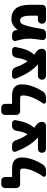

<svg xmlns="http://www.w3.org/2000/svg" viewBox="1104 -1858 734 2981"><g transform="rotate(-90 1470.5 -368.0)"><path d="M246.1 -20.5Q228.5 -20.5 219.7 -36.1Q215.8 -43.9 215.8 -50.8Q215.8 -59.6 221.7 -67.4Q343.8 -248 343.8 -377Q343.8 -404.3 334 -413.1Q324.2 -421.9 297.9 -421.9H98.6Q75.2 -421.9 58.1 -439Q41 -456.1 41 -479.5V-657.2Q41 -680.7 58.1 -697.8Q75.2 -714.8 98.6 -714.8H155.3Q178.7 -714.8 195.8 -697.8Q212.9 -680.7 212.9 -657.2V-554.7Q212.9 -546.9 220.7 -546.9H344.7Q515.6 -546.9 515.6 -394.5Q515.6 -245.1 405.3 -68.4Q390.6 -45.9 366.7 -33.2Q342.8 -20.5 315.4 -20.5Z M820.3 -145.5Q821.3 -145.5 822.3 -147.5Q823.2 -149.4 821.3 -150.4Q691.4 -265.6 605.5 -492.2Q602.5 -500 602.5 -506.8Q602.5 -518.6 610.4 -529.3Q622.1 -546.9 643.6 -546.9H708Q733.4 -546.9 753.4 -531.2Q773.4 -515.6 782.2 -491.2Q816.4 -386.7 870.1 -313.5Q872.1 -311.5 875 -311.5Q877.9 -311.5 878.9 -313.5Q895.5 -338.9 914.1 -398.4L932.6 -490.2Q937.5 -514.6 956.5 -530.8Q975.6 -546.9 1001 -546.9H1048.8Q1071.3 -546.9 1085 -529.3Q1095.7 -516.6 1095.7 -501Q1095.7 -496.1 1094.7 -490.2L1072.3 -387.7Q1040 -271.5 980.5 -208Q975.6 -203.1 981.4 -199.2Q999 -185.5 1019.5 -171.9Q1042 -157.2 1055.2 -134.3Q1068.4 -111.3 1068.4 -85V-78.1Q1068.4 -54.7 1051.3 -37.6Q1034.2 -20.5 1010.7 -20.5H646.5Q623 -20.5 606 -37.6Q588.9 -54.7 588.9 -78.1V-87.9Q588.9 -111.3 606 -128.4Q623 -145.5 646.5 -145.5Z M1380.9 -20.5Q1363.3 -20.5 1354.5 -36.1Q1350.6 -43.9 1350.6 -50.8Q1350.6 -59.6 1356.4 -67.4Q1478.5 -248 1478.5 -377Q1478.5 -404.3 1468.8 -413.1Q1459 -421.9 1432.6 -421.9H1233.4Q1210 -421.9 1192.9 -439Q1175.8 -456.1 1175.8 -479.5V-657.2Q1175.8 -680.7 1192.9 -697.8Q1210 -714.8 1233.4 -714.8H1290Q1313.5 -714.8 1330.6 -697.8Q1347.7 -680.7 1347.7 -657.2V-554.7Q1347.7 -546.9 1355.5 -546.9H1479.5Q1650.4 -546.9 1650.4 -394.5Q1650.4 -245.1 1540 -68.4Q1525.4 -45.9 1501.5 -33.2Q1477.5 -20.5 1450.2 -20.5Z M1955.1 -145.5Q1956.1 -145.5 1957 -147.5Q1958 -149.4 1956.1 -150.4Q1826.2 -265.6 1740.2 -492.2Q1737.3 -500 1737.3 -506.8Q1737.3 -518.6 1745.1 -529.3Q1756.8 -546.9 1778.3 -546.9H1842.8Q1868.2 -546.9 1888.2 -531.2Q1908.2 -515.6 1917 -491.2Q1951.2 -386.7 2004.9 -313.5Q2006.8 -311.5 2009.8 -311.5Q2012.7 -311.5 2013.7 -313.5Q2030.3 -338.9 2048.8 -398.4L2067.4 -490.2Q2072.3 -514.6 2091.3 -530.8Q2110.4 -546.9 2135.7 -546.9H2183.6Q2206.1 -546.9 2219.7 -529.3Q2230.5 -516.6 2230.5 -501Q2230.5 -496.1 2229.5 -490.2L2207 -387.7Q2174.8 -271.5 2115.2 -208Q2110.4 -203.1 2116.2 -199.2Q2133.8 -185.5 2154.3 -171.9Q2176.8 -157.2 2189.9 -134.3Q2203.1 -111.3 2203.1 -85V-78.1Q2203.1 -54.7 2186 -37.6Q2168.9 -20.5 2145.5 -20.5H1781.2Q1757.8 -20.5 1740.7 -37.6Q1723.6 -54.7 1723.6 -78.1V-87.9Q1723.6 -111.3 1740.7 -128.4Q1757.8 -145.5 1781.2 -145.5Z M2493.2 -466.8Q2494.1 -464.8 2495.6 -463.9Q2497.1 -462.9 2499 -464.8Q2573.2 -557.6 2662.1 -557.6Q2884.8 -557.6 2885.7 -278.3V-78.1Q2885.7 -54.7 2868.7 -37.6Q2851.6 -20.5 2828.1 -20.5H2650.4Q2627 -20.5 2609.9 -37.6Q2592.8 -54.7 2592.8 -78.1V-87.9Q2592.8 -111.3 2609.9 -128.4Q2627 -145.5 2650.4 -145.5H2709Q2716.8 -145.5 2716.8 -152.3V-262.7Q2716.8 -422.9 2643.6 -422.9Q2613.3 -422.9 2593.3 -398.9Q2573.2 -375 2550.8 -287.1Q2532.2 -213.9 2510.7 -77.1Q2506.8 -52.7 2487.8 -36.6Q2468.8 -20.5 2444.3 -20.5H2388.7Q2366.2 -20.5 2350.6 -38.1Q2338.9 -51.8 2338.9 -69.3Q2338.9 -73.2 2338.9 -77.1Q2356.4 -197.3 2359.4 -246.1Q2360.4 -265.6 2360.4 -283.2Q2360.4 -323.2 2355.5 -359.4Q2348.6 -402.3 2325.2 -491.2Q2324.2 -497.1 2324.2 -502.9Q2324.2 -517.6 2333 -529.3Q2346.7 -546.9 2368.2 -546.9H2420.9Q2447.3 -546.9 2467.8 -531.2Q2488.3 -515.6 2491.2 -490.2Q2492.2 -475.6 2493.2 -466.8Z"/></g></svg>

Font: Gen Jyuu Gothic Heavy
Style: Bold
Weight: 900
Designer: [Source Han Sans]
Ryoko NISHIZUKA  (kana & ideographs); Paul D. Hunt (Latin, Greek & Cyrillic); Wenlong ZHANG  (bopomofo
Version: Version 1.002.20150607